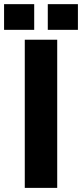

<svg xmlns="http://www.w3.org/2000/svg" viewBox="-62 -913 399 933"><path d="M58.4 -720H216V0H58.4ZM-42.2 -892.8H104.2V-768H-42.2ZM170.2 -892.8H316.6V-768H170.2Z"/></svg>

Font: Aspekta Variable
Style: Regular
Weight: 400
Designer: Ivo Dolenc
Version: Version 2.100